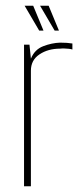

<svg xmlns="http://www.w3.org/2000/svg" viewBox="-20 -651 273 671"><path d="M64 0V-495H83L88 -446Q101 -478 131 -489.5Q161 -501 190 -502Q215 -502 233 -499V-478Q227 -480 220 -480.5Q213 -481 205.5 -481.5Q198 -482 190 -481Q148 -481 118 -461Q88 -441 88 -404V0ZM186 -544H171L120 -631H150ZM132 -544H117L66 -631H96Z"/></svg>

Font: Alumni Sans Thin Thin
Style: Regular
Weight: 250
Version: Version 1.018